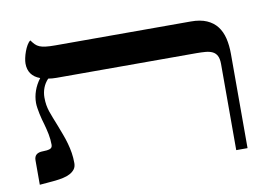

<svg xmlns="http://www.w3.org/2000/svg" viewBox="-69 -720 1116 824"><g transform="rotate(-10 488.5 -308.5)"><path d="M946.8 0H897.5V-375.5Q897.5 -398.4 890.6 -411.4Q883.8 -424.3 871.1 -430.4Q858.4 -436.5 840.6 -438Q822.8 -439.5 800.8 -439.5H191.4Q172.9 -439.5 156.2 -442.4Q141.1 -426.8 133.5 -406.7Q126 -386.7 126 -365.2Q126 -347.2 128.4 -332.5Q130.9 -317.9 135.5 -303.7Q140.1 -289.6 146.5 -273.9Q152.8 -258.3 160.6 -238.3Q169.4 -215.3 177.2 -194.6Q185.1 -173.8 190.9 -152.8Q196.8 -131.8 200.2 -110.6Q203.6 -89.4 203.6 -65.9Q203.6 -49.8 195.6 -39.3Q187.5 -28.8 174.6 -22Q161.6 -15.1 144.8 -11.5Q127.9 -7.8 109.9 -5.9Q91.8 -3.9 74 -2.7Q56.2 -1.5 41.5 0V-106.4Q41.5 -139.2 80.1 -139.2Q98.6 -139.2 109.9 -143.1Q121.1 -147 121.1 -160.2Q121.1 -183.6 116.5 -206.8Q111.8 -230 105.5 -252.4Q102.5 -262.2 99.1 -274.7Q95.7 -287.1 93 -300.3Q90.3 -313.5 88.4 -325.9Q86.4 -338.4 86.4 -348.6Q86.4 -375 95.5 -400.9Q104.5 -426.8 122.6 -450.7Q71.3 -469.7 71.3 -522.9Q71.3 -532.7 74.2 -546.6Q77.1 -560.5 82.3 -574.5Q87.4 -588.4 94.2 -600.1Q101.1 -611.8 108.9 -617.2Q117.2 -605.5 124.8 -597.9Q132.3 -590.3 142.8 -585.9Q153.3 -581.5 169.2 -579.6Q185.1 -577.6 210.4 -577.6H801.8Q842.8 -577.6 870.6 -565.4Q898.4 -553.2 915.3 -531.2Q932.1 -509.3 939.5 -478.5Q946.8 -447.8 946.8 -410.6Z"/></g></svg>

Font: Cardo
Style: Bold
Weight: 700
Designer: David J. Perry
Foundry: David J. Perry
Version: Version 1.0011